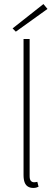

<svg xmlns="http://www.w3.org/2000/svg" viewBox="-20 -914 270 946"><path d="M144 12Q129 12 118 5.5Q107 -1 101.5 -15Q96 -29 96 -52V-722H126V-46Q126 -30 132 -23Q138 -16 148 -16Q151 -16 154.5 -16.5Q158 -17 164 -18L170 6Q164 9 158 10.5Q152 12 144 12ZM58 -758 42 -774 194 -894 214 -870Z"/></svg>

Font: Source Sans 3 Variable
Style: Regular
Weight: 200
Designer: Paul D. Hunt
Foundry: Adobe Systems Incorporated
Version: Version 3.026